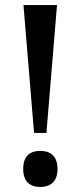

<svg xmlns="http://www.w3.org/2000/svg" viewBox="-20 -734 319 761"><path d="M115 -207H164L206 -714H73ZM140 7C176 7 208 -11 208 -64C208 -119 176 -136 140 -136C102 -136 72 -119 72 -64C72 -11 102 7 140 7Z"/></svg>

Font: Noto Serif Malayalam Medium
Style: Regular
Weight: 500
Designer: Indian type Foundry, Jelle Bosma, Monotype Design Team
Foundry: Monotype Imaging Inc.
Version: Version 2.104